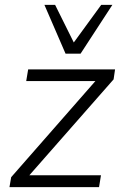

<svg xmlns="http://www.w3.org/2000/svg" viewBox="-20 -771 499 791"><path d="M19 0 26 -41 373 -437H88L96 -485H454L448 -444L101 -49H396L388 0ZM250 -550 163 -751H207L284 -596L397 -751H443L312 -550Z"/></svg>

Font: Nunito Sans Light
Style: Italic
Weight: 300
Italic angle: -9°
Designer: Vernon Adams
Foundry: Vernon Adams
Version: Version 3.006; ttfautohint (v1.8.3)